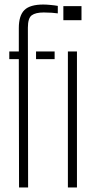

<svg xmlns="http://www.w3.org/2000/svg" viewBox="-20 -827 422 847"><path d="M21 -566V-600H63V-703Q63 -758.5 87.8 -782.8Q112.5 -807 171 -807Q184 -807 202.8 -805.2Q221.5 -803.5 235 -801V-768Q224 -769.5 208.2 -770.8Q192.5 -772 173 -772Q137 -772 120 -759.5Q103 -747 103 -705L104 0H64L63 -566ZM139 -566V-600H221V-566ZM259.5 -738V-800H339.5V-738ZM279.5 0V-600H319.5V0Z"/></svg>

Font: Big Shoulders Stencil Text SC Thin
Style: Regular
Weight: 100
Designer: Patric King
Foundry: XO Type Co
Version: Version 2.001